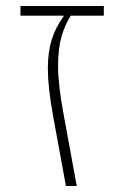

<svg xmlns="http://www.w3.org/2000/svg" viewBox="-20 -618 406 638"><path d="M48 -598H325V-566H215Q195 -534 184 -495Q173 -456 173 -399Q173 -336 191 -240L235 0H199L156 -235Q139 -329 139 -390Q139 -445 152 -486.5Q165 -528 191 -563V-566H48Z"/></svg>

Font: IBM Plex Sans Hebrew ExtraLight
Style: Regular
Weight: 200
Designer: Mike Abbink, Paul van der Laan, Pieter van Rosmalen, Yanek Iontef
Foundry: Bold Monday
Version: Version 1.2